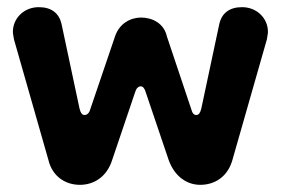

<svg xmlns="http://www.w3.org/2000/svg" viewBox="-20 -500 784 536"><path d="M203 16C242 16 278 -6 293 -53L357 -242C360 -253 366 -259 373 -259C379 -259 384 -253 387 -242L451 -53C468 -6 503 16 539 16C580 16 616 -7 629 -54L725 -390C726 -399 728 -404 728 -411C728 -450 696 -480 656 -480C621 -480 599 -464 592 -432L542 -197C539 -185 535 -179 528 -179C521 -179 517 -184 514 -195L446 -398C438 -435 405 -451 374 -451C345 -451 313 -435 301 -398L232 -195C229 -184 223 -179 216 -179C209 -179 205 -185 202 -197L152 -432C145 -464 123 -480 88 -480C48 -480 16 -450 16 -411C16 -404 18 -399 19 -390L115 -54C126 -7 163 16 203 16Z"/></svg>

Font: Dongle
Style: Bold
Weight: 700
Designer: Yanghee Ryu
Foundry: Yanghee Ryu
Version: Version 2.000